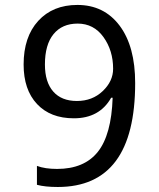

<svg xmlns="http://www.w3.org/2000/svg" viewBox="-20 -744 640 774"><path d="M128.9 1V-75.2Q161.6 -63 210 -63Q319.3 -63 374.3 -131.8Q429.2 -200.7 434.1 -350.1H428.2Q381.3 -267.1 277.8 -267.1Q183.1 -267.1 129.2 -324.7Q75.2 -382.3 75.2 -483.9Q75.2 -595.2 134 -659.7Q192.9 -724.1 292 -724.1Q399.4 -724.1 462.2 -640.6Q524.9 -557.1 524.9 -409.2Q524.9 9.8 212.9 9.8Q161.6 9.8 128.9 1ZM161.1 -483.9Q161.1 -413.1 194.6 -375Q228 -336.9 290 -336.9Q352.1 -336.9 394 -376.7Q436 -416.5 436 -466.8Q436 -540.5 397 -594.7Q357.9 -648.9 293 -648.9Q230.5 -648.9 195.8 -606.4Q161.1 -564 161.1 -483.9Z"/></svg>

Font: TypoPRO Noto Mono
Style: Regular
Weight: 400
Designer: Monotype Design Team
Foundry: Monotype Imaging Inc.
Version: Version 1.00